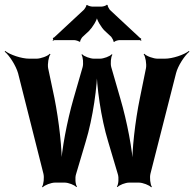

<svg xmlns="http://www.w3.org/2000/svg" viewBox="-47 -778 827 818"><path d="M466 -357 427 -492C423 -506 425 -536 432 -545L429 -547C422 -538 394 -528 379 -528H353C338 -528 310 -538 303 -547L300 -545C307 -536 309 -506 305 -492L266 -357C239 -263 215 -138 212 -64H216C219 -138 204 -264 185 -360L158 -488C155 -505 160 -537 168 -547L165 -549C157 -539 126 -528 109 -528H78C44 -528 -5 -545 -25 -561L-27 -558C-7 -542 21 -498 30 -466L138 -38C142 -22 139 8 132 18L135 20C142 11 171 0 187 0H229C244 0 271 10 278 19L281 17C274 8 272 -21 277 -36L318 -174C349 -275 368 -413 368 -492H364C364 -413 383 -275 414 -174L455 -36C460 -21 458 8 451 17L454 19C461 10 488 0 503 0H545C561 0 590 11 597 20L600 18C593 8 590 -22 594 -38L703 -466C711 -498 740 -542 760 -558L758 -561C738 -545 689 -528 655 -528H624C607 -528 576 -539 568 -549L565 -547C573 -537 578 -505 575 -488L549 -360C529 -263 514 -136 517 -62L521 -63C518 -137 494 -262 466 -357ZM551 -615 421 -736C418 -740 410 -753 412 -756L408 -758C406 -754 392 -750 387 -750H345C340 -750 326 -754 324 -757L321 -756C322 -753 314 -740 311 -737L183 -618C182 -617 180 -617 179 -617L178 -614C178 -613 180 -612 180 -611C180 -609 178 -607 177 -606L179 -604C180 -605 182 -607 184 -607H270C275 -607 289 -603 291 -600L295 -601C293 -604 301 -617 304 -620L332 -646C347 -661 368 -694 368 -710H364C364 -694 385 -660 400 -646L427 -621C430 -617 438 -604 436 -601L440 -599C441 -603 456 -607 461 -607H550C551 -607 552 -605 553 -604L556 -607C555 -608 553 -609 553 -610C553 -611 554 -611 555 -612L553 -615Z"/></svg>

Font: Asimov
Style: Edge
Weight: 500
Designer: Google
Version: Version 2.000980: 2014